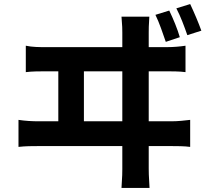

<svg xmlns="http://www.w3.org/2000/svg" viewBox="-20 -868 1040 945"><path d="M971 -717C958 -754 935 -808 916 -848L848 -827C869 -787 887 -738 902 -695ZM865 -685C854 -724 832 -777 813 -816L745 -795C765 -754 781 -705 796 -662ZM712 -271V-517H800C823 -517 864 -517 893 -513V-643C866 -639 835 -636 800 -636H712V-708C712 -721 712 -745 715 -786H578C582 -739 582 -723 582 -708V-636H206C175 -636 139 -636 107 -643V-513C140 -517 175 -517 206 -517H267V-271H170C139 -271 103 -273 71 -278V-145C106 -149 139 -149 170 -149H582V-36C582 -25 582 1 578 57H716C712 0 712 -30 712 -38V-149H823C846 -149 888 -149 916 -145V-278C889 -275 858 -271 823 -271ZM393 -271V-517H582V-271Z"/></svg>

Font: Spoqa Han Sans Neo Bold
Style: Bold
Weight: 700
Designer: [Spoqa Han Sans Neo] Dong-huui Kim  Younghwa Kang  Yujin Lee  [Noto Sans] Ryoko NISHIZUKA  (kana & ideographs); Paul D. 
Foundry: Spoqa (http://www.spoqa-han-sans.com)
Version: Version 1.000